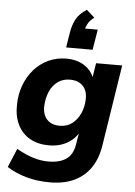

<svg xmlns="http://www.w3.org/2000/svg" viewBox="-63 -832 752 1070"><g transform="rotate(5 313.0 -297.0)"><path d="M257 191Q186 191 125 174Q64 157 16 126L60 21Q88 37 117 49.5Q146 62 177 69Q208 76 239 76Q301 76 338 50.5Q375 25 384 -32L397 -110L403 -109Q387 -78 361 -56.5Q335 -35 302.5 -24.5Q270 -14 234 -14Q172 -14 127 -39.5Q82 -65 58.5 -113Q35 -161 37 -226Q38 -284 57 -334.5Q76 -385 109.5 -423Q143 -461 189 -482.5Q235 -504 290 -504Q347 -504 389 -478Q431 -452 447 -404L442 -406L456 -493H602L531 -40Q520 33 485.5 84.5Q451 136 393.5 163.5Q336 191 257 191ZM284 -128Q325 -128 353.5 -150Q382 -172 398.5 -208Q415 -244 416 -287Q418 -334 392.5 -361.5Q367 -389 319 -389Q280 -389 251 -368Q222 -347 206.5 -311Q191 -275 189 -231Q187 -184 212 -156Q237 -128 284 -128ZM282 -566 295 -647Q302 -692 319.5 -725Q337 -758 379 -785L424 -745Q399 -726 388.5 -706Q378 -686 373 -662L345 -680H449L430 -566Z"/></g></svg>

Font: Nunito Sans 11pt ExtraBold
Style: Italic
Weight: 800
Italic angle: -9°
Version: Version 3.101;gftools[0.9.27]